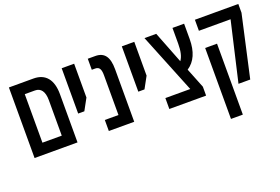

<svg xmlns="http://www.w3.org/2000/svg" viewBox="-108 -937 2217 1521"><g transform="rotate(-20 1000.0 -177.0)"><path d="M48 0H410V-407C410 -528 357 -595 255 -595H48ZM148 -93V-502H234C282 -502 311 -467 311 -392V-93Z M493 -213H545L598 -310V-595H493Z M674 0H888V-443C888 -545 854 -595 776 -595H713V-502H742C778 -502 789 -477 789 -426V-93H674Z M1000 -213H1052L1105 -310V-595H1000Z M1184 0H1494V-75L1427 -243C1492 -285 1525 -360 1525 -466V-595H1427V-463C1427 -401 1417 -356 1395 -326L1290 -595H1191L1394 -92H1184Z M1767 0H1866L1982 -521V-595H1616V-502H1883ZM1616 241H1716V-357H1616Z"/></g></svg>

Font: Noto Sans Hebrew ExtraCondensed Medium
Style: Regular
Weight: 500
Width: 2
Designer: Monotype Design Team
Foundry: Monotype Imaging Inc.
Version: Version 2.004